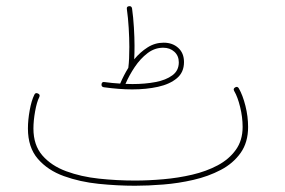

<svg xmlns="http://www.w3.org/2000/svg" viewBox="-20 -593 910 614"><path d="M304.7 -323.7Q305.7 -332 314 -330.6Q339.4 -327.1 364.3 -325.7Q376 -353 390.6 -376.5Q390.1 -376 390.6 -378.4Q393.6 -401.9 393.6 -442.9Q393.6 -470.2 391.6 -503.4Q389.6 -536.6 385.7 -564Q384.3 -572.3 392.6 -573.2Q400.9 -574.2 402.3 -565.9Q406.2 -538.1 408.2 -505.4Q410.2 -472.7 410.2 -446.8Q410.2 -422.4 409.2 -403.3Q428.2 -426.3 451.9 -441.4Q475.6 -456.5 503.4 -456.5Q531.7 -456.5 550 -439.9Q568.4 -423.3 568.4 -394.5Q568.4 -361.8 545.7 -342.8Q522.9 -323.7 485.4 -315.4Q447.8 -307.1 402.8 -307.1Q362.3 -307.1 312 -314Q303.7 -315.4 304.7 -323.7ZM502 -440.4Q474.6 -440.4 451.7 -422.9Q428.7 -405.3 410.9 -378.7Q393.1 -352.1 381.3 -324.7Q393.1 -324.2 403.8 -324.2Q443.8 -324.2 477.3 -330.6Q510.7 -336.9 531.2 -352.1Q551.8 -367.2 551.8 -393.6Q551.8 -414.6 537.6 -427.5Q523.4 -440.4 502 -440.4ZM69.3 -182.1Q69.3 -209.5 75 -240.5Q80.6 -271.5 89.8 -290Q93.3 -297.9 101.6 -293.9Q109.4 -290.5 105.5 -282.2Q97.7 -267.1 92.3 -237.1Q86.9 -207 86.9 -182.1Q86.9 -128.9 115.5 -95.9Q144 -63 191.7 -45.4Q239.3 -27.8 296.6 -21.7Q354 -15.6 411.6 -15.6Q454.6 -15.6 502.2 -19.8Q549.8 -23.9 594.7 -34.4Q639.6 -44.9 676 -64.2Q712.4 -83.5 734.1 -113.8Q755.9 -144 755.9 -187Q755.9 -218.3 748 -250.5Q740.2 -282.7 729 -301.8Q724.6 -309.1 731.9 -313.5Q739.3 -317.9 743.7 -310.5Q756.3 -288.6 764.9 -254.4Q773.4 -220.2 773.4 -187Q773.4 -137.7 749.5 -104Q725.6 -70.3 686 -49.6Q646.5 -28.8 598.6 -17.8Q550.8 -6.8 502 -2.9Q453.1 1 411.6 1Q355.5 1 295.7 -5.1Q235.8 -11.2 184.3 -29.8Q132.8 -48.3 101.1 -85Q69.3 -121.6 69.3 -182.1Z"/></svg>

Font: Mikhak-DS1-FD Thin
Style: Regular
Weight: 100
Designer: Amin Abedi
Version: Version 3.2